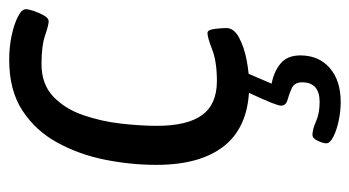

<svg xmlns="http://www.w3.org/2000/svg" viewBox="-196 -374 779 428"><g transform="rotate(-90 194.0 -159.5)"><path d="M219 6Q130 6 85.5 -47Q41 -100 41 -201Q41 -258 52.5 -315.5Q64 -373 90.5 -421.5Q117 -470 162 -499.5Q207 -529 275 -529Q304 -529 329.5 -523.5Q355 -518 371.5 -509.5Q388 -501 388 -492Q388 -486 384 -474Q380 -462 374 -451.5Q368 -441 361 -441Q353 -441 329.5 -449Q306 -457 266 -457Q221 -457 193.5 -431Q166 -405 152 -364.5Q138 -324 133 -280Q128 -236 128 -200Q128 -132 152 -99Q176 -66 228 -66Q271 -66 298 -76.5Q325 -87 335 -87Q342 -87 344 -71.5Q346 -56 346 -45Q346 -28 324.5 -16.5Q303 -5 273.5 0.5Q244 6 219 6ZM181 210Q161 210 139.5 205.5Q118 201 103.5 193.5Q89 186 89 178Q89 171 94.5 159Q100 147 108 147Q120 147 138 155Q156 163 181 163Q225 163 225 124Q225 107 212 101Q199 95 186 91.5Q173 88 173 77Q173 72 179 56.5Q185 41 204 0H246L222 56Q249 61 267 76Q285 91 285 120Q285 161 257 185.5Q229 210 181 210Z"/></g></svg>

Font: Asap Condensed Condensed Regular
Style: Italic
Weight: 400
Width: 3
Italic angle: -6°
Designer: Pablo Cosgaya
Foundry: Omnibus-Type
Version: Version 3.001; ttfautohint (v1.8.4.7-5d5b)